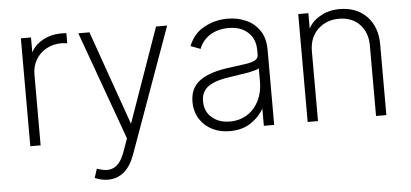

<svg xmlns="http://www.w3.org/2000/svg" viewBox="-51 -665 2101 982"><g transform="rotate(-5 999.0 -174.5)"><path d="M137 -550V-464H133Q150 -506 193 -531Q237 -557 292 -557H304Q313 -557 319 -556V-504L304 -506Q300 -507 290 -507Q247 -507 212 -488Q177 -468 158 -436Q138 -402 138 -359V4H85V-550Z M432 205Q417 202 399 194L414 148Q445 159 467 159Q485 159 501 151Q535 135 557 74L581 7L380 -550H437L610 -60H606L779 -550H836L604 94Q562 209 466 209Q447 209 432 205Z M1021 -3Q980 -23 956 -60Q931 -99 931 -150Q931 -221 982 -258Q1033 -296 1144 -309L1217 -319Q1247 -323 1267 -333Q1284 -342 1284 -361V-384Q1284 -442 1247 -476Q1210 -510 1147 -510Q1093 -510 1052 -485Q1012 -459 996 -416L946 -435Q972 -500 1027 -528Q1081 -558 1146 -558Q1198 -558 1240 -539Q1282 -522 1310 -481Q1337 -442 1337 -381V4H1284V-94H1289Q1267 -49 1222 -17Q1177 16 1109 16Q1060 16 1021 -3ZM1202 -57Q1240 -81 1262 -124Q1284 -168 1284 -221V-291Q1274 -284 1232 -275Q1209 -271 1149 -262Q1061 -251 1023 -225Q985 -198 985 -149Q985 -94 1022 -64Q1057 -33 1114 -33Q1163 -33 1202 -57Z M1509 4V-550H1561V-463H1557Q1575 -504 1619 -530Q1663 -557 1722 -557Q1807 -557 1860 -504Q1913 -449 1913 -360V4H1860V-358Q1860 -425 1820 -467Q1780 -508 1714 -508Q1649 -508 1605 -466Q1562 -424 1562 -354V4Z"/></g></svg>

Font: Sinter Light
Style: Regular
Weight: 300
Foundry: Adobe & rsms
Version: Version 1.000